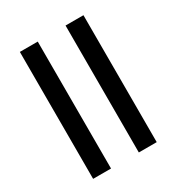

<svg xmlns="http://www.w3.org/2000/svg" viewBox="-225 -926 1229 1310"><g transform="rotate(-30 389.5 -271.0)"><path d="M125 -771H266V229H125ZM485 -771H626V229H485Z"/></g></svg>

Font: Noto Sans UI CondBlack
Style: Italic
Weight: 900
Width: 3
Italic angle: -12°
Designer: Monotype Design Team
Foundry: Monotype Imaging Inc.
Version: Version 1.001